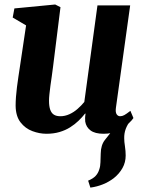

<svg xmlns="http://www.w3.org/2000/svg" viewBox="-20 -585 646 854"><path d="M382 249.5 372 218.5Q394 209.5 405.2 197.5Q416.5 185.5 421.5 168.5Q426.5 154.5 426.8 136.5Q427 118.5 428 98.5Q428.5 60 446.8 37.2Q465 14.5 480 -5L561 -49.5Q546.5 -31 539.2 -11.5Q532 8 532.5 30.5Q532.5 45 535.8 66Q539 87 539 107Q539 137 524.8 162.5Q510.5 188 486 207.5Q464.5 224 438 234.8Q411.5 245.5 382 249.5ZM186.5 10Q155.5 10 124 -1.8Q92.5 -13.5 71.2 -41Q50 -68.5 49.5 -115Q49.5 -132.5 51 -153.5Q52.5 -174.5 55.5 -197.8Q58.5 -221 62 -244.8Q65.5 -268.5 69 -291L96 -472L36.5 -507L44 -547.5L225.5 -565L249 -553L216 -288.5Q213.5 -267 210.2 -245Q207 -223 204.2 -203Q201.5 -183 199.8 -166Q198 -149 198 -137Q198 -112 203.5 -96.8Q209 -81.5 220 -74.8Q231 -68 248.5 -68Q269 -68 288.8 -77Q308.5 -86 325.2 -100.8Q342 -115.5 355 -131.5L413.5 -561H559L495.5 -105Q493 -85.5 498.8 -76.8Q504.5 -68 514.5 -68Q523.5 -68 532.8 -73Q542 -78 560 -92L573.5 -60Q568.5 -51.5 551 -34.8Q533.5 -18 505.5 -4Q477.5 10 441 10Q402.5 10 382.8 -4.8Q363 -19.5 359 -44.5Q359 -47.5 358.8 -51.5Q358.5 -55.5 358.5 -60.2Q358.5 -65 359.2 -69.8Q360 -74.5 360.5 -79L358.5 -80Q346 -64 329.5 -48Q313 -32 292 -18.8Q271 -5.5 244.8 2.2Q218.5 10 186.5 10Z"/></svg>

Font: Merriweather 24pt ExtraBold
Style: Italic
Weight: 800
Italic angle: -7.8°
Version: Version 2.101